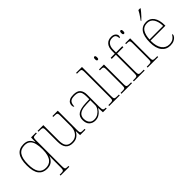

<svg xmlns="http://www.w3.org/2000/svg" viewBox="99 -1823 3114 3114"><g transform="rotate(-45 1656.0 -266.0)"><path d="M337 240V220H365Q395 220 409.5 216Q424 212 428 195.5Q432 179 432 142V31Q432 -19 432.5 -58Q433 -97 434 -110H432Q413 -57 372.5 -23.5Q332 10 259 10Q167 10 116 -55.5Q65 -121 65 -265Q65 -410 117 -478Q169 -546 271 -546Q335 -546 373 -517.5Q411 -489 430 -433H433L436 -536H548V-516H537Q500 -516 484 -512Q468 -508 464 -492.5Q460 -477 460 -442V142Q460 179 464 195.5Q468 212 482.5 216Q497 220 527 220H538V240ZM260 -15Q292 -15 323 -26Q354 -37 378.5 -65Q403 -93 417.5 -142Q432 -191 432 -267Q432 -345 417.5 -402Q403 -459 368 -490Q333 -521 273 -521Q180 -521 136.5 -458Q93 -395 93 -264Q93 -136 134 -75.5Q175 -15 260 -15Z M853 10Q771 10 730.5 -37.5Q690 -85 690 -184V-442Q690 -477 686 -492.5Q682 -508 666 -512Q650 -516 613 -516H587V-536H718V-181Q718 -134 729 -96Q740 -58 769.5 -36.5Q799 -15 853 -15Q909 -15 946 -41.5Q983 -68 1002 -110.5Q1021 -153 1021 -202V-442Q1021 -477 1017 -492.5Q1013 -508 997 -512Q981 -516 944 -516H926V-536H1049V-94Q1049 -60 1053 -44Q1057 -28 1071.5 -24Q1086 -20 1116 -20H1148V0H1025L1022 -91H1018Q999 -52 959.5 -21Q920 10 853 10Z M1366 10Q1307 10 1266 -28Q1225 -66 1225 -146Q1225 -225 1281.5 -262Q1338 -299 1459 -303L1542 -306V-371Q1542 -414 1533 -446.5Q1524 -479 1496 -498Q1468 -517 1411 -517Q1337 -517 1312.5 -484.5Q1288 -452 1288 -395Q1267 -395 1267 -441Q1267 -462 1279 -485.5Q1291 -509 1322.5 -525.5Q1354 -542 1411 -542Q1499 -542 1534.5 -499.5Q1570 -457 1570 -386V-110Q1570 -73 1573.5 -53.5Q1577 -34 1589 -27Q1601 -20 1628 -20H1635V0H1549L1543 -104H1541Q1530 -83 1507.5 -56Q1485 -29 1450 -9.5Q1415 10 1366 10ZM1370 -15Q1419 -15 1457.5 -40Q1496 -65 1519 -101Q1542 -137 1542 -170V-283L1456 -280Q1378 -278 1334 -261Q1290 -244 1271.5 -214.5Q1253 -185 1253 -145Q1253 -111 1264.5 -81.5Q1276 -52 1302 -33.5Q1328 -15 1370 -15Z M1693 0V-20H1723Q1760 -20 1776 -24Q1792 -28 1796 -43.5Q1800 -59 1800 -94V-662Q1800 -699 1796 -715.5Q1792 -732 1777.5 -736Q1763 -740 1733 -740H1693V-760H1828V-94Q1828 -59 1832 -43.5Q1836 -28 1852.5 -24Q1869 -20 1905 -20H1935V0Z M2089 -658Q2079 -658 2072.5 -666Q2066 -674 2066 -698Q2066 -721 2072.5 -729.5Q2079 -738 2089 -738Q2100 -738 2106 -729.5Q2112 -721 2112 -698Q2112 -674 2106 -666Q2100 -658 2089 -658ZM1973 0V-20H2003Q2040 -20 2056 -24Q2072 -28 2076 -43.5Q2080 -59 2080 -94V-438Q2080 -475 2076 -491.5Q2072 -508 2057.5 -512Q2043 -516 2013 -516H1995V-536H2108V-94Q2108 -59 2112 -43.5Q2116 -28 2132.5 -24Q2149 -20 2185 -20H2215V0Z M2258 0V-20H2290Q2320 -20 2334.5 -24Q2349 -28 2353 -44.5Q2357 -61 2357 -98V-511H2262V-536H2357V-600Q2357 -682 2397 -727Q2437 -772 2508 -772Q2556 -772 2583.5 -748Q2611 -724 2611 -697Q2611 -677 2604 -667.5Q2597 -658 2589 -658Q2589 -695 2572.5 -721Q2556 -747 2506 -747Q2448 -747 2416.5 -707.5Q2385 -668 2385 -600V-536H2529V-511H2385V-98Q2385 -61 2389.5 -44.5Q2394 -28 2408 -24Q2422 -20 2452 -20H2506V0Z M2690 -658Q2680 -658 2673.5 -666Q2667 -674 2667 -698Q2667 -721 2673.5 -729.5Q2680 -738 2690 -738Q2701 -738 2707 -729.5Q2713 -721 2713 -698Q2713 -674 2707 -666Q2701 -658 2690 -658ZM2574 0V-20H2604Q2641 -20 2657 -24Q2673 -28 2677 -43.5Q2681 -59 2681 -94V-438Q2681 -475 2677 -491.5Q2673 -508 2658.5 -512Q2644 -516 2614 -516H2596V-536H2709V-94Q2709 -59 2713 -43.5Q2717 -28 2733.5 -24Q2750 -20 2786 -20H2816V0Z M3089 10Q2996 10 2941.5 -60.5Q2887 -131 2887 -262Q2887 -404 2937 -473Q2987 -542 3080 -542Q3163 -542 3210.5 -475.5Q3258 -409 3258 -290V-276H2916Q2915 -146 2963.5 -80.5Q3012 -15 3090 -15Q3147 -15 3182 -40.5Q3217 -66 3234 -103Q3243 -97 3243 -85Q3243 -68 3225.5 -45.5Q3208 -23 3174 -6.5Q3140 10 3089 10ZM3230 -300Q3229 -397 3191 -457Q3153 -517 3079 -517Q2995 -517 2959 -458Q2923 -399 2918 -300ZM3033 -619Q3048 -638 3066 -664Q3084 -690 3101 -717Q3118 -744 3128 -766H3171V-756Q3159 -739 3134.5 -710Q3110 -681 3083 -652.5Q3056 -624 3035 -606H3033Z"/></g></svg>

Font: Noto Serif Tamil Thin
Style: Regular
Weight: 100
Designer: Indian Type Foundry, Tom Grace, and the Monotype Design Team
Foundry: Monotype Imaging Inc.
Version: Version 2.004; ttfautohint (v1.8.4.7-5d5b)